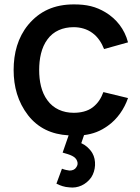

<svg xmlns="http://www.w3.org/2000/svg" viewBox="-20 -598 632 869"><path d="M400 -112.5C376 -93.8 343.8 -87.5 313.5 -87.5C264.6 -87.5 221.9 -106.3 194.8 -143.8C166.7 -181.2 157.3 -231.3 157.3 -281.2C157.3 -331.2 166.7 -382.3 194.8 -419.8C221.9 -457.3 264.6 -475 313.5 -475C343.8 -475 374 -466.7 397.9 -449C422.9 -431.3 440.6 -403.1 451 -376L559.4 -406.3C543.8 -466.7 506.3 -512.5 458.3 -541.7C413.5 -568.8 371.9 -578.1 314.6 -578.1C226 -578.1 159.4 -547.9 107.3 -485.4C60.4 -428.1 41.7 -357.3 41.7 -281.2C41.7 -206.3 60.4 -136.5 107.3 -76C152.1 -18.8 213.5 10.4 290.6 14.6L263.5 92.7C296.9 102.1 321.9 109.4 329.2 131.2C333.3 141.7 331.2 151 325 159.4C319.8 168.8 308.3 174 294.8 174C285.4 172.9 274 170.8 260.4 165.6L235.4 233.3C252.1 241.7 271.9 249 293.8 250C332.3 255.2 369.8 237.5 392.7 205.2C413.5 174 416.7 127.1 397.9 94.8C385.4 74 366.7 58.3 347.9 50L360.4 13.5C401 8.3 434.4 -4.2 468.8 -29.2C510.4 -58.3 542.7 -105.2 559.4 -154.2L447.9 -181.2C437.5 -153.1 424 -131.2 400 -112.5Z"/></svg>

Font: Manrope Semibold
Style: Regular
Weight: 600
Width: 4
Designer: Michael Sharanda
Foundry: Michael Sharanda
Version: Version 2.000;PS 002.000;hotconv 1.0.88;makeotf.lib2.5.64775